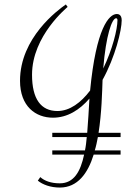

<svg xmlns="http://www.w3.org/2000/svg" viewBox="-20 -669 597 863"><path d="M215 -53H370C368 -32 366 -12 362 7H215V26H358C342 102 312 155 249 155C209 155 180 144 161 127L150 143C172 161 207 174 249 174C329 174 375 110 401 26H522V7H406C412 -12 416 -32 420 -53H522V-72H423C437 -161 439 -254 441 -310C498 -413 527 -533 527 -578C527 -605 510 -606 505 -606C470 -606 412 -543 385 -262C344 -208 294 -170 238 -170C164 -170 124 -224 124 -333C124 -509 283 -636 284 -638L276 -649C240 -624 70 -499 70 -306C70 -190 141 -140 218 -140C283 -140 338 -175 382 -226C379 -173 376 -121 372 -72H215ZM502 -587C506 -587 508 -583 508 -579C508 -537 485 -446 444 -361C456 -509 483 -587 502 -587Z"/></svg>

Font: Clicker Script
Style: Regular
Weight: 400
Designer: Astigmatic (AOETI)
Foundry: Astigmatic (AOETI)
Version: Version 1.000